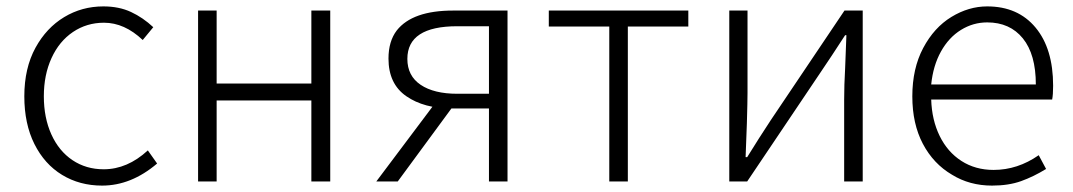

<svg xmlns="http://www.w3.org/2000/svg" viewBox="-20 -567 3353 600"><path d="M56 -266Q56 -354 91 -418Q125 -480 180.5 -513.5Q236 -547 303 -547Q352 -547 389.5 -529.5Q427 -512 459 -482L426 -442Q369 -496 305 -496Q251 -496 208 -467Q165 -438 141 -385.5Q117 -333 117 -266Q117 -199 140.5 -147Q164 -95 206.5 -66.5Q249 -38 304 -38Q378 -38 442 -97L471 -56Q390 13 299 13Q229 13 174 -20.5Q119 -54 87.5 -117Q56 -180 56 -266Z M599 -534H657V-306H953V-534H1012V0H953V-253H657V0H599Z M1508 -228H1392Q1305 -228 1249.5 -266.5Q1194 -305 1194 -384Q1194 -438 1220 -472Q1269 -534 1396 -534H1566V0H1508ZM1508 -485H1409Q1253 -485 1253 -383Q1253 -330 1294.5 -302Q1336 -274 1409 -274H1508ZM1349 -257 1398 -238 1223 0H1156Z M1884 -484H1695V-534H2131V-484H1942V0H1884Z M2259 -534H2316V-277Q2316 -252 2314 -182L2310 -76H2315L2352 -135L2389 -192L2619 -534H2676V0H2618V-256Q2618 -301 2621 -353L2625 -457H2621Q2577 -389 2545 -342L2315 0H2259Z M2955 -21Q2897 -55 2864 -117.5Q2831 -180 2831 -266Q2831 -353 2865 -417Q2899 -481 2953 -514Q3007 -547 3065 -547Q3161 -547 3216 -481Q3271 -415 3271 -299Q3271 -271 3268 -256H2890Q2892 -192 2916.5 -142Q2941 -92 2984.5 -64Q3028 -36 3085 -36Q3160 -36 3226 -82L3249 -39Q3210 -15 3171 -1Q3132 13 3080 13Q3010 13 2955 -21ZM3065 -497Q3021 -497 2983 -473.5Q2945 -450 2920.5 -406Q2896 -362 2890 -303H3217Q3217 -397 3176.5 -447Q3136 -497 3065 -497Z"/></svg>

Font: Merged Yaku Han JP Light
Style: Regular
Weight: 300
Designer: Ryoko NISHIZUKA 西塚涼子 (kana, bopomofo & ideographs); Paul D. Hunt (Latin, Greek & Cyrillic); Sandoll Communications 산돌커뮤니
Foundry: Adobe
Version: Version 2.004